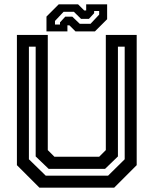

<svg xmlns="http://www.w3.org/2000/svg" viewBox="-20 -860 704 880"><path d="M160.5 0 57.5 -103V-700H199V-172L229.5 -141.5H434.5L465 -172V-700H606.5V-103L503.5 0ZM189.5 -55H475.5L551.5 -130V-646H520.5V-143L461.5 -86H203L143.5 -143V-646H112.5V-130ZM193 -716V-784L249 -840H338L366 -812H375V-840H471V-772L415 -716H326L298 -744H289V-716ZM232 -747.5H255V-757.5L279 -783.5H311.5L345.5 -751H395L434.5 -793V-809.5H411.5V-799.5L387.5 -773.5H351.5L318.5 -806H271.5L232 -764Z"/></svg>

Font: Tourney Thin SemiBold
Style: Regular
Weight: 600
Version: Version 1.015